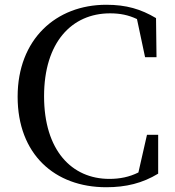

<svg xmlns="http://www.w3.org/2000/svg" viewBox="-20 -769 734 806"><path d="M426 17C509 17 578 0 644 -40V-203H597L561 -45C523 -26 483 -18 439 -18C281 -18 165 -138 165 -365C165 -591 281 -713 442 -713C484 -713 519 -706 555 -689L589 -529H637L635 -693C571 -731 510 -749 426 -749C215 -749 54 -604 54 -363C54 -122 209 17 426 17Z"/></svg>

Font: Noto Serif CJK SC Medium
Style: Regular
Weight: 500
Designer: Ryoko NISHIZUKA 西塚涼子 (kana & ideographs); Frank Grießhammer (Latin, Greek & Cyrillic); Wenlong ZHANG 张文龙 (bopomofo); San
Foundry: Adobe
Version: Version 2.001;hotconv 1.1.0;makeotfexe 2.6.0